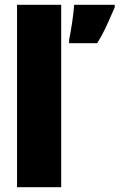

<svg xmlns="http://www.w3.org/2000/svg" viewBox="-20 -780 498 800"><path d="M51 0V-760H235V0ZM458 -749 449 -729Q431 -687 417.5 -659Q404 -631 385 -600H268V-614Q274 -643 280.5 -686Q287 -729 289 -760H458Z"/></svg>

Font: Noto Sans Display Black Narrow
Style: Regular
Weight: 900
Width: 4
Designer: Monotype Design team
Foundry: Monotype Imaging Inc.
Version: Version 1.000